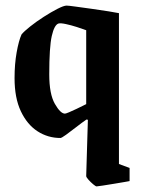

<svg xmlns="http://www.w3.org/2000/svg" viewBox="-20 -483 503 686"><path d="M218 -463Q224 -463 249.5 -459.5Q275 -456 307.5 -451.5Q340 -447 368 -442.5Q396 -438 405 -436V103L443 117V164Q443 164 426.5 167Q410 170 388 173.5Q366 177 347.5 180Q329 183 325 183Q322 183 313 175.5Q304 168 296 159Q288 150 288 146L294 -55L289 -56Q273 -45 252.5 -29Q232 -13 216 -1.5Q200 10 196 10Q151 10 114 -14Q77 -38 54.5 -85.5Q32 -133 32 -204Q32 -254 39.5 -296Q47 -338 57 -360Q66 -371 88 -388.5Q110 -406 136.5 -423Q163 -440 185.5 -451.5Q208 -463 218 -463ZM189 -399Q174 -394 165 -354.5Q156 -315 156 -217Q156 -147 176 -112Q196 -77 212 -77Q215 -77 227 -82Q239 -87 253.5 -94Q268 -101 278 -106Q288 -111 288 -111V-375Q275 -380 254.5 -386.5Q234 -393 215.5 -397Q197 -401 189 -399Z"/></svg>

Font: Grenze Gotisch SemiBold
Style: Regular
Weight: 600
Designer: Renata Polastri
Foundry: Omnibus-Type
Version: Version 1.001